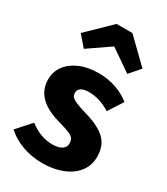

<svg xmlns="http://www.w3.org/2000/svg" viewBox="-205 -913 890 1021"><g transform="rotate(30 240.0 -402.5)"><path d="M444 -483 386 -394Q321 -435 255 -435Q224 -435 207.5 -424.5Q191 -414 191 -395Q191 -380 198.5 -370.5Q206 -361 229 -351Q252 -341 300 -327Q383 -303 423.5 -264.5Q464 -226 464 -158Q464 -104 433 -64.5Q402 -25 348 -4Q294 17 228 17Q161 17 103.5 -4Q46 -25 6 -62L83 -148Q150 -96 224 -96Q260 -96 280.5 -109Q301 -122 301 -146Q301 -165 293 -176Q285 -187 262 -196.5Q239 -206 189 -220Q110 -243 71 -284Q32 -325 32 -386Q32 -432 58.5 -468.5Q85 -505 134.5 -526.5Q184 -548 249 -548Q306 -548 356 -531Q406 -514 444 -483ZM59 -685 200 -822H297L438 -685L382 -620L249 -712L115 -620Z"/></g></svg>

Font: FiraGOUPP
Style: Bold
Weight: 700
Designer: bBox Type
Foundry: bBox Type GmbH
Version: Version 1.001